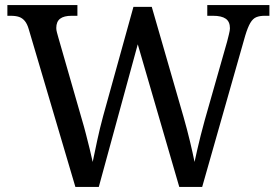

<svg xmlns="http://www.w3.org/2000/svg" viewBox="-20 -734 1087 754"><path d="M93 -619Q87 -640 77.5 -651.5Q68 -663 55 -667.5Q42 -672 22 -672H9V-714H284V-672H261Q231 -672 216 -660.5Q201 -649 201 -624Q201 -616 203.5 -607Q206 -598 209 -587L301 -267Q310 -237 317.5 -207.5Q325 -178 332 -150Q339 -122 344 -98Q352 -137 362 -183.5Q372 -230 385 -278L504 -707H576L701 -274Q715 -225 726 -179Q737 -133 744 -98Q749 -122 755 -147.5Q761 -173 768 -201.5Q775 -230 784 -262L872 -571Q875 -583 879 -599Q883 -615 883 -623Q883 -649 866.5 -660.5Q850 -672 817 -672H794V-714H1038V-672H1019Q1000 -672 986.5 -666.5Q973 -661 963 -644Q953 -627 943 -594L774 0H684L521 -560L368 0H276Z"/></svg>

Font: Noto Rashi Hebrew
Style: Regular
Weight: 400
Version: Version 1.006